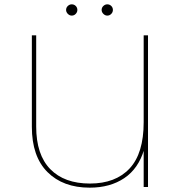

<svg xmlns="http://www.w3.org/2000/svg" viewBox="-20 -863 836 886"><path d="M394 3Q271 3 199 -69Q127 -141 127 -278V-700H147V-279Q147 -149 212 -82.5Q277 -16 395 -16Q513 -16 578 -85.5Q643 -155 643 -299V-700H663V0H643V-176L645 -173Q619 -85 553.5 -41Q488 3 394 3ZM475 -791Q465 -791 457 -799Q449 -807 449 -817Q449 -828 457 -835.5Q465 -843 475 -843Q486 -843 493.5 -835.5Q501 -828 501 -817Q501 -807 493.5 -799Q486 -791 475 -791ZM311 -791Q301 -791 293 -799Q285 -807 285 -817Q285 -828 293 -835.5Q301 -843 311 -843Q322 -843 329.5 -835.5Q337 -828 337 -817Q337 -807 329.5 -799Q322 -791 311 -791Z"/></svg>

Font: Montserrat Alternates Thin
Style: Regular
Weight: 100
Designer: Julieta Ulanovsky
Foundry: Julieta Ulanovsky
Version: Version 9.000